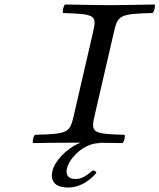

<svg xmlns="http://www.w3.org/2000/svg" viewBox="-20 -636 711 856"><path d="M409.8 135C407.4 128 402.4 124 393.4 124C366.3 146 346.6 162 317.6 162C280.6 162 272.4 141 278.5 115C289.1 69 353.5 2 424.5 2L423.6 0.5C463 0.9 498.3 1.4 526.5 2C533.9 -4 539.7 -29 535.1 -35C390 -39 384.4 -45 402.2 -122L487.4 -491C505.1 -568 511.5 -574 660.4 -578C667.8 -584 673.8 -610 669.2 -616C620 -615 515 -613 468.5 -613C424.5 -613 320 -615 270.2 -616C262.8 -610 256.8 -584 261.4 -578C407.3 -573 412.1 -568 394.4 -491L309.2 -122C291.2 -44 285 -39 136.1 -35C128.7 -29 122.9 -4 127.5 2C176.8 1 250 0 328 0H339.4C272.6 26.9 223.5 84.4 213.9 126C201.4 180 234.8 200 284.8 200C325.8 200 370.4 180 409.8 135Z"/></svg>

Font: Linux Libertine Mono O
Style: Mono Oblique
Weight: 400
Italic angle: -13°
Designer: Philipp H. Poll
Foundry: Philipp H. Poll
Version: Version 5.1.7